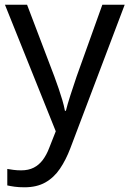

<svg xmlns="http://www.w3.org/2000/svg" viewBox="-20 -556 550 816"><path d="M1 -536H95L211 -231Q221 -204 229.5 -179Q238 -154 245 -130.5Q252 -107 256 -85H260Q266 -110 279 -150.5Q292 -191 306 -232L415 -536H510L279 74Q260 124 234.5 161.5Q209 199 172.5 219.5Q136 240 84 240Q60 240 42 237.5Q24 235 11 232V162Q22 164 37.5 166Q53 168 70 168Q101 168 123.5 156.5Q146 145 162 123.5Q178 102 189 73L217 2Z"/></svg>

Font: Noto Sans Hebrew
Style: Regular
Weight: 400
Designer: Monotype Design Team
Foundry: Monotype Imaging Inc.
Version: Version 2.003;January 10, 2023;FontCreator 14.0.0.2877 64-bi